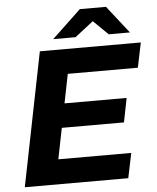

<svg xmlns="http://www.w3.org/2000/svg" viewBox="-60 -951 817 1002"><g transform="rotate(-5 349.0 -450.5)"><path d="M262 -418H599L574 -292H237ZM216 -130H598L571 0H29L169 -700H698L671 -570H304ZM244 -757 396 -901H533L646 -757H535L412 -877H515L361 -757Z"/></g></svg>

Font: MOST Montserrat
Style: Bold Italic
Weight: 700
Italic angle: -11.3°
Designer: Julieta Ulanovsky
Foundry: Julieta Ulanovsky
Version: Version 8.000;March 11, 2024;FontCreator 15.0.0.2926 64-bit